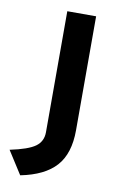

<svg xmlns="http://www.w3.org/2000/svg" viewBox="-145 -559 511 820"><g transform="rotate(10 111.0 -148.5)"><path d="M2.5 214 -61 114.5Q18 98 48.5 75.8Q79 53.5 79 14V-511H204V-17Q204 84.5 155 139Q106 193.5 2.5 214Z"/></g></svg>

Font: Undotted
Style: Bold
Weight: 700
Designer: Delve Withrington, Dave Bailey, Thomas Jockin
Foundry: Delve Fonts LLC
Version: Version 4.000